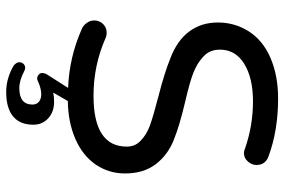

<svg xmlns="http://www.w3.org/2000/svg" viewBox="-174 -558 949 642"><g transform="rotate(90 301.0 -237.5)"><path d="M531.2 -83Q500 -38.1 444.3 -14.2Q388.7 9.8 318.4 10.7L290 59.6Q304.7 56.6 321.3 56.6Q354.5 56.6 376 76.2Q397.5 95.7 397.5 126Q397.5 170.9 369.6 193.8Q341.8 216.8 288.1 216.8Q242.2 216.8 199.2 191.4Q188.5 181.6 188.5 173.8Q188.5 165 193.8 159.2Q199.2 153.3 208 153.3Q211.9 153.3 217.8 156.2Q249 172.9 275.4 172.9Q330.1 172.9 330.1 128.9Q330.1 115.2 320.8 107.4Q311.5 99.6 295.9 99.6Q276.4 99.6 252.9 110.4Q247.1 113.3 243.2 113.3Q236.3 113.3 230.5 108.4Q224.6 103.5 224.6 96.7Q224.6 88.9 228.5 82L274.4 9.8Q171.9 5.9 77.1 -36.1Q65.4 -41 57.1 -52.7Q48.8 -64.5 48.8 -77.1Q48.8 -94.7 60.5 -106.9Q72.3 -119.1 89.8 -119.1Q100.6 -119.1 108.4 -115.2Q199.2 -75.2 300.8 -75.2Q470.7 -75.2 470.7 -186.5Q470.7 -215.8 449.2 -234.4Q429.7 -252.9 400.4 -263.7Q371.1 -274.4 303.7 -292Q226.6 -311.5 175.8 -332Q116.2 -354.5 85.9 -395Q55.7 -435.5 55.7 -491.2Q55.7 -546.9 85 -593.8Q115.2 -641.6 174.3 -667Q233.4 -692.4 309.6 -692.4Q417 -692.4 503.9 -660.2Q532.2 -649.4 532.2 -620.1Q532.2 -604.5 520.5 -591.3Q508.8 -578.1 492.2 -578.1Q485.4 -578.1 476.6 -582Q400.4 -608.4 319.3 -608.4Q241.2 -608.4 193.8 -579.1Q146.5 -549.8 146.5 -498Q146.5 -462.9 169.9 -442.4Q191.4 -421.9 223.6 -409.2Q255.9 -396.5 320.3 -381.8Q402.3 -362.3 445.3 -344.7Q497.1 -325.2 528.8 -284.2Q560.5 -243.2 560.5 -180.7Q560.5 -127 531.2 -83Z"/></g></svg>

Font: FakePearl
Style: Regular
Weight: 400
Version: Version 1.2